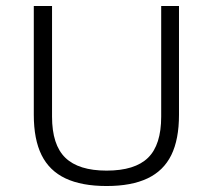

<svg xmlns="http://www.w3.org/2000/svg" viewBox="-20 -615 712 642"><path d="M336.5 7Q253 7 199 -18.5Q145 -44 119 -96.5Q93 -149 93 -231V-595H154V-225Q154 -130.5 198.5 -87.5Q243 -44.5 336.5 -44.5Q431 -44.5 475 -87.5Q519 -130.5 519 -225V-595H578.5V-231Q578.5 -149 552.8 -96.5Q527 -44 473.2 -18.5Q419.5 7 336.5 7Z"/></svg>

Font: Encode Sans SC SemiExpanded Light
Style: Regular
Weight: 300
Width: 6
Designer: Multiple Designers
Foundry: Impallari Type
Version: Version 3.002